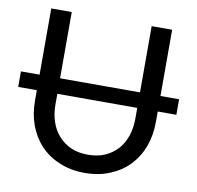

<svg xmlns="http://www.w3.org/2000/svg" viewBox="-80 -800 913 892"><g transform="rotate(10 376.0 -354.0)"><path d="M564.5 -331.1Q470.7 -331.1 187.5 -331.1Q187.5 -318.4 187.5 -281.2Q187.5 -236.3 200.2 -199.2Q212.9 -161.1 237.3 -134.8Q261.7 -107.4 296.9 -91.8Q331.1 -77.1 376 -77.1Q420.9 -77.1 455.1 -91.8Q490.2 -107.4 514.6 -133.8Q539.1 -161.1 551.8 -198.2Q564.5 -236.3 564.5 -281.2Q564.5 -297.9 564.5 -331.1ZM749 -331.1Q727.5 -331.1 661.1 -331.1Q661.1 -318.4 661.1 -281.2Q661.1 -218.8 641.6 -166Q622.1 -113.3 585 -74.2Q547.9 -35.2 495.1 -13.7Q442.4 8.8 376 8.8Q309.6 8.8 256.8 -13.7Q204.1 -35.2 167 -74.2Q129.9 -113.3 110.4 -166Q90.8 -218.8 90.8 -281.2Q90.8 -297.9 90.8 -331.1Q68.4 -331.1 2.9 -331.1Q2.9 -343.8 2.9 -383.8Q2.9 -388.7 2.9 -404.3Q24.4 -404.3 90.8 -404.3Q90.8 -482.4 90.8 -716.8Q115.2 -716.8 187.5 -716.8Q187.5 -638.7 187.5 -404.3Q282.2 -404.3 564.5 -404.3Q564.5 -482.4 564.5 -716.8Q588.9 -716.8 661.1 -716.8Q661.1 -638.7 661.1 -404.3Q683.6 -404.3 749 -404.3Q749 -385.7 749 -331.1Z"/></g></svg>

Font: Lato
Style: Regular
Weight: 400
Designer: Lukasz Dziedzic with Adam Twardoch and Botio Nikoltchev
Version: Version 2.015; 2015-08-06; http://www.latofonts.com/